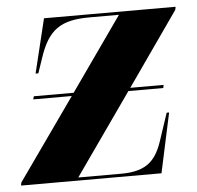

<svg xmlns="http://www.w3.org/2000/svg" viewBox="-49 -581 641 625"><g transform="rotate(-5 271.5 -268.0)"><path d="M-5 0H454L496 -195H488L460 -111C439 -45 409 -10 324 -10H183L370 -276H484L486 -286H377L545 -526L547 -536H117L74 -359H83L99 -406C129 -498 170 -526 265 -526H361L192 -286H62L59 -276H185L-3 -10Z"/></g></svg>

Font: Noto Serif Display Condensed Black
Style: Italic
Weight: 900
Width: 3
Italic angle: -12°
Designer: Monotype Design Team
Foundry: Monotype Imaging Inc.
Version: Version 2.009